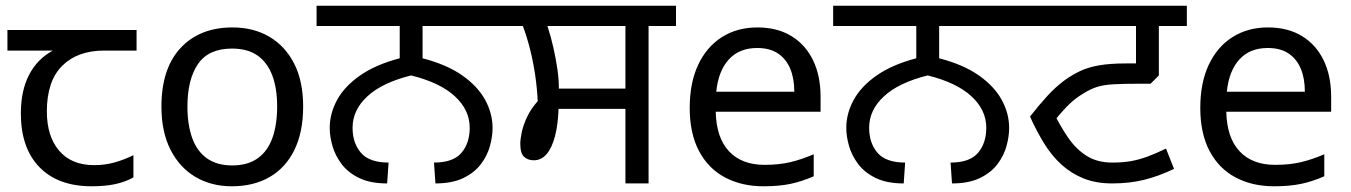

<svg xmlns="http://www.w3.org/2000/svg" viewBox="-20 -642 4730 672"><path d="M301 10Q183 10 118 -57Q53 -124 53 -245Q53 -325 82 -380.5Q111 -436 165 -465H6V-537H458V-465H345Q251 -465 197.5 -411.5Q144 -358 144 -252Q144 -165 187 -114.5Q230 -64 310 -64Q347 -64 381 -73.5Q415 -83 447 -99V-21Q418 -5 383 2.5Q348 10 301 10Z M1041 -269Q1041 -180 1010.5 -117.5Q980 -55 924 -22.5Q868 10 791 10Q720 10 664.5 -22.5Q609 -55 577 -117.5Q545 -180 545 -269Q545 -402 612 -474Q679 -546 794 -546Q867 -546 922.5 -513.5Q978 -481 1009.5 -419.5Q1041 -358 1041 -269ZM636 -269Q636 -206 652.5 -159.5Q669 -113 704 -88Q739 -63 793 -63Q847 -63 882 -88Q917 -113 933.5 -159.5Q950 -206 950 -269Q950 -333 933 -378Q916 -423 881.5 -447.5Q847 -472 792 -472Q710 -472 673 -418Q636 -364 636 -269Z M1335 0Q1276 0 1237 -19Q1198 -38 1175.5 -68Q1153 -98 1143.5 -131.5Q1134 -165 1134 -194Q1134 -245 1160 -292.5Q1186 -340 1240.5 -378Q1295 -416 1379 -438V-551H1088V-622H1750V-551H1459V-438Q1544 -416 1598 -378Q1652 -340 1678 -292.5Q1704 -245 1704 -194Q1704 -165 1695 -131.5Q1686 -98 1663.5 -68Q1641 -38 1602 -19Q1563 0 1504 0L1499 -73Q1566 -73 1595 -107Q1624 -141 1624 -195Q1624 -257 1572 -305Q1520 -353 1419 -378Q1318 -353 1266 -305Q1214 -257 1214 -195Q1214 -141 1243.5 -107Q1273 -73 1340 -73Z M2169 0V-261H1935Q1933 -206 1922.5 -165.5Q1912 -125 1893.5 -103Q1875 -81 1848 -81Q1828 -81 1814.5 -93Q1801 -105 1801 -139Q1801 -154 1806 -178.5Q1811 -203 1824.5 -232Q1838 -261 1862 -288Q1860 -331 1853.5 -376.5Q1847 -422 1836 -466.5Q1825 -511 1810 -551H1736V-622H2346V-551H2250V0ZM1936 -332H2169V-551H1896Q1909 -511 1917.5 -472.5Q1926 -434 1931 -399Q1936 -364 1936 -332Z M2631 -546Q2700 -546 2749.5 -516Q2799 -486 2825.5 -431.5Q2852 -377 2852 -304V-251H2485Q2487 -160 2531.5 -112.5Q2576 -65 2656 -65Q2707 -65 2746.5 -74.5Q2786 -84 2828 -102V-25Q2787 -7 2747 1.5Q2707 10 2652 10Q2576 10 2517.5 -21Q2459 -52 2426.5 -113.5Q2394 -175 2394 -264Q2394 -352 2423.5 -415Q2453 -478 2506.5 -512Q2560 -546 2631 -546ZM2630 -474Q2567 -474 2530.5 -433.5Q2494 -393 2487 -321H2760Q2760 -367 2746 -401Q2732 -435 2703.5 -454.5Q2675 -474 2630 -474Z M3143 0Q3084 0 3045 -19Q3006 -38 2983.5 -68Q2961 -98 2951.5 -131.5Q2942 -165 2942 -194Q2942 -245 2968 -292.5Q2994 -340 3048.5 -378Q3103 -416 3187 -438V-551H2896V-622H3558V-551H3267V-438Q3352 -416 3406 -378Q3460 -340 3486 -292.5Q3512 -245 3512 -194Q3512 -165 3503 -131.5Q3494 -98 3471.5 -68Q3449 -38 3410 -19Q3371 0 3312 0L3307 -73Q3374 -73 3403 -107Q3432 -141 3432 -195Q3432 -257 3380 -305Q3328 -353 3227 -378Q3126 -353 3074 -305Q3022 -257 3022 -195Q3022 -141 3051.5 -107Q3081 -73 3148 -73Z M3873 0Q3816 0 3772.5 -17.5Q3729 -35 3695 -66Q3661 -97 3634.5 -140Q3608 -183 3585 -234Q3617 -275 3646 -306.5Q3675 -338 3706 -361Q3734 -381 3762 -394Q3790 -407 3828 -413.5Q3866 -420 3921 -420H3956V-551H3544V-622H4134V-551H4036V-378L4007 -349H3970Q3912 -349 3877 -347Q3842 -345 3819 -337.5Q3796 -330 3772 -315Q3740 -296 3714.5 -269.5Q3689 -243 3658 -204L3665 -253Q3691 -200 3719 -159.5Q3747 -119 3784 -96Q3821 -73 3873 -73Q3910 -73 3938 -78Q3966 -83 3995 -93.5Q4024 -104 4061 -122L4089 -51Q4035 -25 3984 -12.5Q3933 0 3873 0Z M4418 -546Q4487 -546 4536.5 -516Q4586 -486 4612.5 -431.5Q4639 -377 4639 -304V-251H4272Q4274 -160 4318.5 -112.5Q4363 -65 4443 -65Q4494 -65 4533.5 -74.5Q4573 -84 4615 -102V-25Q4574 -7 4534 1.5Q4494 10 4439 10Q4363 10 4304.5 -21Q4246 -52 4213.5 -113.5Q4181 -175 4181 -264Q4181 -352 4210.5 -415Q4240 -478 4293.5 -512Q4347 -546 4418 -546ZM4417 -474Q4354 -474 4317.5 -433.5Q4281 -393 4274 -321H4547Q4547 -367 4533 -401Q4519 -435 4490.5 -454.5Q4462 -474 4417 -474Z"/></svg>

Font: gurmukhi15
Style: Book
Weight: 400
Designer: Jelle Bosma - Monotype Design Team
Foundry: Monotype Imaging Inc.
Version: Version 2.003